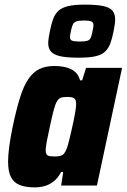

<svg xmlns="http://www.w3.org/2000/svg" viewBox="-20 -804 549 832"><path d="M131 8Q92 8 66 -2Q40 -12 27.5 -36.5Q15 -61 15 -104Q15 -131 20 -169Q25 -207 35 -255Q51 -331 67 -382Q83 -433 103.5 -462.5Q124 -492 151 -505Q178 -518 215 -518Q244 -518 267 -512Q290 -506 305 -493Q320 -480 327 -456H336L353 -510H509L400 0H245L254 -59H245Q231 -32 212 -17.5Q193 -3 172.5 2.5Q152 8 131 8ZM218 -126Q232 -126 241.5 -128.5Q251 -131 257.5 -138.5Q264 -146 269 -160Q273 -170 278 -189.5Q283 -209 288.5 -233Q294 -257 299 -280.5Q304 -304 307 -323.5Q310 -343 310 -353Q310 -372 301.5 -378Q293 -384 272 -384Q255 -384 245 -381Q235 -378 227.5 -366Q220 -354 213 -328Q206 -302 196 -255Q187 -214 182.5 -190Q178 -166 178 -153Q178 -141 182 -135Q186 -129 195 -127.5Q204 -126 218 -126ZM321 -554Q269 -554 240.5 -560.5Q212 -567 200.5 -581Q189 -595 189 -616Q189 -627 191 -640.5Q193 -654 196 -668Q202 -699 210 -721Q218 -743 233 -757Q248 -771 275 -777.5Q302 -784 348 -784Q400 -784 428.5 -777.5Q457 -771 468 -757Q479 -743 479 -720Q479 -709 477 -696.5Q475 -684 472 -668Q466 -637 458 -615.5Q450 -594 435 -580Q420 -566 393 -560Q366 -554 321 -554ZM326 -624Q347 -624 357.5 -627Q368 -630 372.5 -639Q377 -648 380 -665Q382 -673 383.5 -681.5Q385 -690 385 -695Q385 -706 377 -710.5Q369 -715 344 -715Q322 -715 311.5 -711.5Q301 -708 296.5 -699.5Q292 -691 288 -673Q287 -665 285 -657Q283 -649 283 -643Q283 -632 292 -628Q301 -624 326 -624Z"/></svg>

Font: Saira SemiCondensed ExtraBold
Style: Italic
Weight: 800
Width: 4
Italic angle: -12°
Designer: Hector Gatti with collaboration of the Omnibus-Type team
Foundry: Omnibus-Type
Version: Version 1.101